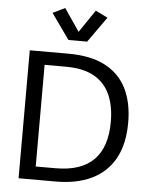

<svg xmlns="http://www.w3.org/2000/svg" viewBox="-62 -1001 821 1051"><g transform="rotate(5 348.5 -475.5)"><path d="M80.1 0V-703.1H292.5Q416.5 -703.1 495.8 -661.1Q575.2 -619.1 613.3 -541.3Q651.4 -463.4 651.4 -356.4Q651.4 -235.4 606.4 -156.2Q561.5 -77.1 479.5 -38.6Q397.5 0 286.1 0ZM168 -72.3H277.3Q556.2 -72.3 556.2 -351.6Q556.2 -437 528.6 -499.8Q501 -562.5 441.2 -596.7Q381.3 -630.9 283.7 -630.9H168ZM253.4 -950.7 337.4 -827.1 421.4 -950.7 488.3 -918 388.7 -777.8H286.1L186.5 -918Z"/></g></svg>

Font: Schibsted Grotesk
Style: Regular
Weight: 400
Designer: Bakken & Baeck AS, Henrik Kongsvoll
Foundry: Schibsted ASA
Version: Version 1.100; ttfautohint (v1.8.4.7-5d5b);gftools[0.9.25]